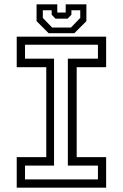

<svg xmlns="http://www.w3.org/2000/svg" viewBox="-20 -870 570 890"><path d="M57.5 0V-141.5H194.5V-558.5H57.5V-700H472V-558.5H335.5V-141.5H472V0ZM96 -38.5H434V-102.5H294.5V-598H434V-662.5H96V-598H230.5V-102.5H96ZM205.5 -716 149.5 -772V-850H245.5V-812H284.5V-850H380.5V-772L324.5 -716ZM221.5 -742.5H309L352 -787V-822.5H311V-802L293.5 -783.5H237L219.5 -802V-822.5H178.5V-787Z"/></svg>

Font: Tourney
Style: Regular
Weight: 400
Designer: Tyler Finck
Foundry: Etcetera Type Co
Version: Version 1.015